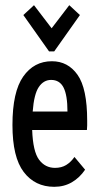

<svg xmlns="http://www.w3.org/2000/svg" viewBox="-20 -710 390 740"><path d="M189 10Q115 10 71.5 -47Q28 -104 28 -228Q28 -356 69.5 -415Q111 -474 180 -474Q242 -474 279 -421.5Q316 -369 316 -245Q316 -235 316 -226.5Q316 -218 315 -209H104Q107 -126 130.5 -94.5Q154 -63 192 -63Q217 -63 235 -74Q253 -85 267 -105L308 -56Q287 -25 257 -7.5Q227 10 189 10ZM106 -280H240Q240 -343 225 -372.5Q210 -402 177 -402Q148 -402 129.5 -374.5Q111 -347 106 -280ZM111 -690 179 -601 247 -690 288 -652 189 -512H169L70 -652Z"/></svg>

Font: Inconsolata ExtraCondensed SemiBold
Style: Regular
Weight: 600
Width: 2
Monospace: yes
Designer: Raph Levien, Cyreal, Brenton Simpson
Foundry: Raph Levien, Cyreal, Google
Version: Version 3.001; ttfautohint (v1.8.2.53-6de2)